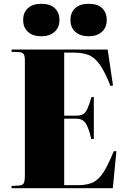

<svg xmlns="http://www.w3.org/2000/svg" viewBox="-20 -991 663 1011"><path d="M41 0V-12L80 -14Q99 -15 105 -26Q111 -37 111 -69V-672Q111 -697 104.5 -706.5Q98 -716 76 -717L41 -718V-730H547L575 -541L562 -538Q532 -614 504.5 -652Q477 -690 445 -702Q413 -714 367 -714H318V-382H382Q405 -382 418 -390Q431 -398 440.5 -419Q450 -440 461 -479L474 -481V-260L461 -258Q447 -318 431 -342Q415 -366 383 -366H318V-16H392Q437 -16 468 -30Q499 -44 524 -82.5Q549 -121 579 -195H593L574 0ZM447 -800Q403 -800 377 -823Q351 -846 351 -886Q351 -925 376 -948Q401 -971 447 -971Q494 -971 518 -948Q542 -925 542 -885Q542 -846 516 -823Q490 -800 447 -800ZM197 -800Q153 -800 127.5 -823Q102 -846 102 -886Q102 -925 127 -948Q152 -971 197 -971Q244 -971 268.5 -948Q293 -925 293 -885Q293 -846 267 -823Q241 -800 197 -800Z"/></svg>

Font: Literata 72pt ExtraBold
Style: Regular
Weight: 800
Designer: Latin by Veronika Burian and Jose Scaglione. Greek by Irene Vlachou. Cyrillic by Vera Evstafieva.
Foundry: TypeTogether
Version: Version 3.002